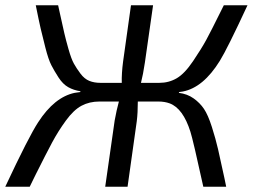

<svg xmlns="http://www.w3.org/2000/svg" viewBox="-29 -710 961 730"><path d="M652 -360 651 -357Q683 -353 707 -336Q731 -319 746.5 -296Q762 -273 776.5 -227.5Q791 -182 800 -143Q809 -104 824 -34Q829 -11 831 0H744Q705 -178 695 -209Q667 -298 616 -317Q597 -324 573 -324H495Q495 -281 491 -249L456 0H371L407 -252Q414 -291 423 -324H349Q311 -324 281 -308Q251 -292 221.5 -251.5Q192 -211 169 -168Q146 -125 106 -45Q92 -16 84 0H-9Q80 -190 116 -245Q178 -341 255 -357Q265 -359 276 -360L277 -363Q251 -367 230.5 -378.5Q210 -390 193.5 -415.5Q177 -441 166 -462.5Q155 -484 143.5 -529Q132 -574 125.5 -602Q119 -630 107 -690H192Q194 -679 199 -658Q210 -608 215.5 -584Q221 -560 231.5 -523Q242 -486 252 -468Q262 -450 277 -430Q292 -410 310.5 -402.5Q329 -395 353 -395H434Q433 -430 439 -476L469 -690H553L522 -473Q515 -426 507 -395H577Q613 -395 643 -412.5Q673 -430 705 -477.5Q737 -525 755 -558Q773 -591 813 -672Q819 -684 822 -690H912Q835 -524 807 -479Q744 -377 666 -362Q659 -361 652 -360Z"/></svg>

Font: Exo 2.0
Style: Italic
Weight: 400
Italic angle: -8°
Designer: Natanael Gama
Version: Version 1.001;PS 001.001;hotconv 1.0.70;makeotf.lib2.5.58329